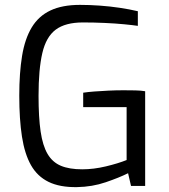

<svg xmlns="http://www.w3.org/2000/svg" viewBox="-20 -762 693 787"><path d="M295 5Q225 6 179 -16.5Q133 -39 107 -85Q81 -131 70 -202Q59 -273 59 -370Q59 -463 70.5 -533Q82 -603 110 -649.5Q138 -696 186.5 -719Q235 -742 308 -742Q347 -742 389 -739Q431 -736 471 -730Q511 -724 545 -716V-656Q525 -659 489 -662.5Q453 -666 408.5 -668Q364 -670 320 -670Q248 -670 208.5 -640.5Q169 -611 153.5 -544.5Q138 -478 138 -369Q138 -281 146.5 -223Q155 -165 175 -131Q195 -97 229.5 -82.5Q264 -68 317 -68Q364 -68 414 -80Q464 -92 499 -106V-323H321V-382Q340 -385 367 -387Q394 -389 424.5 -390.5Q455 -392 486 -392Q512 -392 535 -391.5Q558 -391 575 -388V0H517L505 -52Q469 -34 413.5 -15Q358 4 295 5Z"/></svg>

Font: Exo Thin
Style: Regular
Weight: 400
Version: Version 2.000